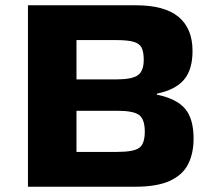

<svg xmlns="http://www.w3.org/2000/svg" viewBox="-20 -708 819 728"><path d="M86 0V-688H495Q604 -688 657 -644Q710 -600 710 -515Q710 -443 677 -405Q644 -367 575 -353V-349Q649 -334 681.5 -296Q714 -258 714 -182Q714 -127 693.5 -86Q673 -45 624.5 -22.5Q576 0 493 0ZM270 -407H422Q481 -407 503 -423Q525 -439 525 -481Q525 -511 517 -527Q509 -543 486.5 -549.5Q464 -556 422 -556H270ZM270 -132H424Q487 -132 508 -147.5Q529 -163 529 -209Q529 -255 508 -271.5Q487 -288 424 -288H270Z"/></svg>

Font: Saira Expanded
Style: Bold
Weight: 700
Width: 7
Designer: Hector Gatti with collaboration of the Omnibus-Type team
Foundry: Omnibus-Type
Version: Version 1.100; ttfautohint (v1.8.3)